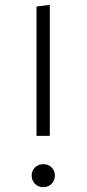

<svg xmlns="http://www.w3.org/2000/svg" viewBox="-20 -763 358 794"><path d="M186 -201H131V-736L186 -743ZM207 -37Q207 -17 193.5 -3Q180 11 159 11Q138 11 124.5 -3Q111 -17 111 -37Q111 -57 124.5 -70.5Q138 -84 159 -84Q180 -84 193.5 -70.5Q207 -57 207 -37Z"/></svg>

Font: Fira Sans Light
Style: Regular
Weight: 300
Designer: bBox Type GmbH & Carrois Corporate GbR & Edenspiekermann AG
Foundry: bBox Type GmbH & Carrois Corporate GbR & Edenspiekermann AG
Version: Version 4.301